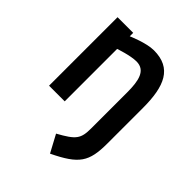

<svg xmlns="http://www.w3.org/2000/svg" viewBox="-213 -628 989 989"><g transform="rotate(45 281.5 -133.5)"><path d="M187 0V-382C187 -382 259 -407 303 -407C369 -407 382 -345 382 -260V1C382 78 367 97 273 149L324 244C467 175 496 132 496 -3V-261C496 -419 457 -511 326 -511C271 -511 187 -474 187 -474V-499H73V0Z"/></g></svg>

Font: TitilliumText22L
Style: 800 wt
Weight: 800
Designer: Campivisivi
Foundry: Campivisivi
Version: 1.000